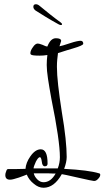

<svg xmlns="http://www.w3.org/2000/svg" viewBox="-20 -762 492 904"><path d="M185 122Q161 122 139 103Q117 86 106 60Q101 62 92 65.5Q83 69 69 74Q56 78 45.5 81Q35 84 27 84Q5 84 5 62Q5 54 9 45Q12 34 18 34Q34 34 54.5 34Q75 34 100 33Q102 4 123 -26Q146 -59 172 -59Q204 -59 204 8Q204 21 191 21Q179 21 177 0Q174 -22 168 -22Q160 -22 149 -1Q138 23 138 31H252Q262 5 262 -22Q262 -60 252 -129Q242 -198 222 -296Q212 -351 206 -391Q200 -431 200 -456Q200 -479 203 -503Q185 -500 167 -500Q131 -500 126 -505Q123 -507 123 -511Q123 -524 135 -540Q146 -557 158 -557Q164 -557 180 -551Q196 -543 203 -543Q218 -582 243 -582Q268 -582 268 -569Q268 -569 260 -544Q272 -546 311 -559Q329 -565 341 -567.5Q353 -570 359 -570Q372 -570 372 -556Q372 -548 324 -534Q312 -530 294 -525Q276 -520 253 -512Q251 -497 249.5 -481Q248 -465 248 -448Q248 -412 254 -359Q260 -306 271 -235Q283 -165 288.5 -112Q294 -59 294 -23Q294 1 282 33Q397 39 446 54Q452 55 452 61Q452 70 442 80Q433 90 424 90H422Q416 90 350 75Q276 58 271 58Q235 122 185 122ZM268 -569Q268 -569 268 -569ZM185 96Q219 96 242 55H228Q221 55 215.5 54.5Q210 54 205 54H139Q142 69 156 83Q169 96 185 96ZM267 -644Q262 -644 255 -648Q224 -665 194.5 -683Q165 -701 148 -712Q137 -720 137 -730Q137 -742 149 -742Q158 -742 167 -734Q186 -718 215 -695Q244 -672 265 -657Q272 -652 272 -648Q272 -644 267 -644Z"/></svg>

Font: Ole
Style: Regular
Weight: 400
Designer: Robert E. Leuschke
Foundry: Robert E. Leuschke
Version: Version 1.010; ttfautohint (v1.8.3)